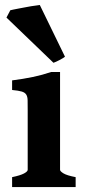

<svg xmlns="http://www.w3.org/2000/svg" viewBox="-20 -762 350 782"><path d="M29.3 0V-40.5Q62.5 -47.4 77.6 -55.4Q92.8 -63.5 92.8 -70.3V-312.5Q92.8 -337.4 92.5 -352.8Q92.3 -368.2 86.9 -376.7Q81.5 -385.3 68.4 -389.2Q55.2 -393.1 29.3 -395.5V-434.6Q75.2 -440.4 113.8 -448.5Q152.3 -456.5 188.5 -468.8H224.6V-70.3Q224.6 -64.5 238.5 -55.9Q252.4 -47.4 288.1 -40.5V0ZM244.6 -531.2Q241.7 -528.3 235.4 -524.7Q229 -521 222.2 -517.3Q215.3 -513.7 208.7 -510.7Q202.1 -507.8 197.8 -506.3L6.3 -690.4L22 -720.2Q24.9 -721.2 33.9 -722.9Q43 -724.6 55.2 -727.1Q67.4 -729.5 80.8 -731.9Q94.2 -734.4 106.4 -736.6Q118.7 -738.8 128.4 -739.7L142.1 -741.7Z"/></svg>

Font: Gentium Book Basic
Style: Bold
Weight: 700
Designer: J. Victor Gaultney and Annie Olsen
Foundry: SIL International
Version: Version 1.102; 2013; Maintenance release